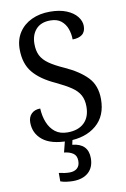

<svg xmlns="http://www.w3.org/2000/svg" viewBox="-103 -784 710 1080"><g transform="rotate(-10 252.0 -243.5)"><path d="M235 10Q139 10 91.5 -28.5Q44 -67 44 -129Q44 -160 62.5 -178.5Q81 -197 113 -197Q115 -153 129.5 -117Q144 -81 171.5 -59.5Q199 -38 242 -38Q303 -38 337 -70.5Q371 -103 371 -163Q371 -201 356.5 -228Q342 -255 309.5 -277Q277 -299 224 -324Q140 -362 98.5 -412.5Q57 -463 57 -545Q57 -600 83.5 -640.5Q110 -681 156 -702.5Q202 -724 260 -724Q316 -724 355 -708Q394 -692 414.5 -666Q435 -640 435 -612Q435 -579 415 -563.5Q395 -548 360 -548Q360 -580 349.5 -609Q339 -638 316 -656.5Q293 -675 254 -675Q201 -675 172.5 -643.5Q144 -612 144 -560Q144 -521 157.5 -494Q171 -467 202 -445Q233 -423 287 -399Q369 -362 414 -315Q459 -268 459 -190Q459 -94 397.5 -42Q336 10 235 10ZM224 237Q209 237 189 234.5Q169 232 153 226V178Q188 186 214 186Q241 186 257 172Q273 158 273 130Q273 100 253 86.5Q233 73 202 70L222 -9H265L255 35Q345 44 345 127Q345 179 313 208Q281 237 224 237Z"/></g></svg>

Font: Noto Serif Myanmar SemiCondensed
Style: Regular
Weight: 400
Width: 4
Designer: Ben Mitchell and the Monotype Design Team
Foundry: Monotype Imaging Inc.
Version: Version 2.106; ttfautohint (v1.8.4.7-5d5b)